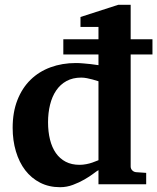

<svg xmlns="http://www.w3.org/2000/svg" viewBox="-20 -760 649 792"><path d="M386.2 -424.8Q374.5 -428.7 361.8 -432.1Q351.1 -435.1 338.6 -437.5Q326.2 -439.9 314.9 -439.9Q280.3 -439.9 254.4 -425.8Q228.5 -411.6 211.7 -386.7Q194.8 -361.8 186.5 -328.1Q178.2 -294.4 178.2 -255.9Q178.2 -216.3 186.3 -184.1Q194.3 -151.9 210.4 -128.7Q226.6 -105.5 251 -92.8Q275.4 -80.1 308.1 -80.1Q321.8 -80.1 335.7 -82.8Q349.6 -85.4 360.8 -89.4Q374 -93.8 386.2 -99.1ZM519 -535.2V-73.2Q519 -64 525.4 -57.4Q531.7 -50.8 541 -49.8L583 -46.9V0H386.2V-58.1Q380.4 -55.2 365.2 -43.7Q350.1 -32.2 328.6 -19.8Q307.1 -7.3 281.2 2.4Q255.4 12.2 228 12.2Q182.1 12.2 145.8 -6.3Q109.4 -24.9 84.2 -57.6Q59.1 -90.3 45.7 -135.3Q32.2 -180.2 32.2 -232.9Q32.2 -297.4 51.8 -347.2Q71.3 -397 106 -430.9Q140.6 -464.8 188.5 -482.4Q236.3 -500 293 -500Q307.1 -500 323.5 -498.5Q339.8 -497.1 354 -495.6Q370.1 -493.7 386.2 -491.2V-535.2H241.2V-598.1H386.2V-648.9H312V-689.9L467.8 -740.2H519V-598.1H608.9V-535.2Z"/></svg>

Font: Charis SIL Phon
Style: Bold
Weight: 700
Foundry: SIL International
Version: Version 5.000